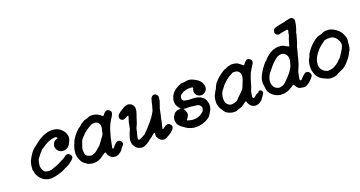

<svg xmlns="http://www.w3.org/2000/svg" viewBox="-42 -1398 3956 2107"><g transform="rotate(-20 1936.0 -345.0)"><path d="M463 -474Q484 -476 500 -474Q523 -471 539 -465Q555 -459 573 -447Q579 -443 582 -439Q584 -437 592.5 -428.5Q601 -420 603 -417.5Q605 -415 605 -415Q607 -415 614 -404Q634 -370 633 -334Q632 -327 631 -322Q624 -298 618 -289Q614 -284 612 -278Q603 -253 584 -239Q581 -237 577 -233Q573 -229 565 -226Q544 -216 520 -218Q504 -220 489 -227Q482 -231 476 -236Q468 -243 464 -249Q450 -267 448 -287Q445 -306 450 -311Q452 -314 456 -326L457 -330L460 -336Q468 -348 479 -356Q488 -362 502 -366Q510 -369 511 -370Q516 -375 507.5 -381Q499 -387 496 -388Q495 -388 490 -388.5Q485 -389 482 -388Q479 -388 472 -387Q458 -386 443 -382Q388 -367 336 -327Q325 -320 322 -319Q316 -318 307 -309Q298 -300 296 -295Q294 -292 289.5 -287.5Q285 -283 281 -279Q276 -272 274 -270Q267 -263 258 -249Q255 -244 251.5 -241Q248 -238 246.5 -235.5Q245 -233 243 -230Q239 -224 236 -217Q232 -207 232 -201Q232 -199 230 -192Q223 -166 224 -143Q226 -126 232 -111Q235 -104 236 -102Q236 -100 239 -95Q247 -84 252 -79Q257 -75 262 -72.5Q267 -70 269.5 -69.5Q272 -69 276 -68Q286 -65 302 -65Q313 -65 318 -65.5Q323 -66 328 -67Q339 -67 339 -69Q339 -70 343 -71Q353 -73 353 -74Q353 -75 352 -75Q352 -75 369 -80Q397 -89 430 -104Q453 -115 473 -127Q479 -130 480 -130Q484 -130 497 -139Q505 -144 507 -145Q511 -146 511 -147Q511 -148 514 -150Q521 -154 522 -156Q523 -161 540 -166Q551 -169 560 -167Q571 -164 581 -154Q590 -145 592 -138Q596 -127 593 -116Q592 -113 590 -110Q588 -107 585 -103Q582 -98 578 -95Q574 -92 563 -82Q559 -79 555.5 -76.5Q552 -74 549.5 -71.5Q547 -69 537.5 -62.5Q528 -56 524 -54Q520 -52 515 -49Q500 -40 491 -36Q489 -36 487 -35Q480 -35 470 -27Q467 -25 459 -21Q450 -17 438 -12Q434 -10 426 -7Q386 8 349 15Q330 19 304 21Q288 22 261 17Q242 13 222 2Q214 -2 209 -5.5Q204 -9 203 -10Q203 -12 199 -16Q185 -28 182 -29Q178 -32 170 -44Q154 -66 146 -90Q144 -97 144 -101Q144 -118 139 -121Q135 -123 136 -153Q137 -188 148 -223Q154 -244 155.5 -243.5Q157 -243 160 -250Q163 -257 167.5 -265.5Q172 -274 175.5 -280.5Q179 -287 180 -286L188 -299Q190 -304 199 -315Q199 -316 202 -319Q203 -321 204 -322Q220 -341 224 -344Q226 -345 231 -350.5Q236 -356 236.5 -356Q237 -356 240 -358.5Q243 -361 244.5 -362Q246 -363 247.5 -364.5Q249 -366 249.5 -366Q250 -366 252 -368Q256 -371 259 -373Q267 -378 285 -393Q288 -395 291.5 -398Q295 -401 295.5 -401.5Q296 -402 301.5 -405.5Q307 -409 308 -410Q309 -411 311 -412Q313 -413 313 -413.5Q313 -414 316 -416L319 -418Q318 -418 323 -421Q330 -425 329 -426Q328 -426 334.5 -429Q341 -432 348.5 -436Q356 -440 359 -442Q366 -445 366 -446Q366 -447 383 -454Q427 -472 463 -474Z M934 -478Q938 -478 948.5 -478Q959 -478 963 -477Q976 -476 990 -472Q995 -471 995 -471V-470Q995 -469 997 -468Q999 -467 1001.5 -466.5Q1004 -466 1005 -467Q1005 -467 1007 -466Q1009 -465 1013 -463.5Q1017 -462 1020 -460Q1037 -451 1054 -435Q1062 -427 1066 -427Q1071 -427 1080 -441Q1099 -466 1117 -471Q1126 -473 1135 -471Q1142 -469 1147 -466Q1157 -459 1163 -449Q1170 -440 1168 -434Q1168 -431 1167.5 -427Q1167 -423 1166 -421Q1163 -411 1161 -406Q1159 -404 1157.5 -399.5Q1156 -395 1147.5 -382.5Q1139 -370 1136.5 -365Q1134 -360 1131 -356Q1116 -333 1104 -304Q1102 -299 1099 -292Q1096 -286 1095 -283Q1094 -280 1092.5 -277Q1091 -274 1091 -273Q1090 -269 1088 -263Q1087 -259 1084 -250Q1081 -240 1075 -219Q1069 -199 1064 -181Q1059 -159 1056 -143Q1053 -131 1052.5 -128Q1052 -125 1050.5 -117.5Q1049 -110 1048 -105Q1047 -100 1045 -92Q1045 -90 1044.5 -87.5Q1044 -85 1043.5 -83Q1043 -81 1043 -80Q1042 -76 1041 -73Q1040 -70 1040 -64Q1040 -58 1041 -56Q1043 -53 1048 -54Q1052 -55 1056 -58Q1060 -61 1060 -63Q1060 -63 1062 -64Q1065 -67 1065 -69Q1065 -70 1068 -73Q1073 -77 1072 -78Q1072 -79 1075.5 -82.5Q1079 -86 1084 -90.5Q1089 -95 1093 -99Q1108 -111 1119 -114Q1132 -116 1144 -110Q1152 -106 1159 -96Q1167 -83 1167 -71Q1167 -65 1165 -61Q1162 -54 1153 -45Q1147 -39 1144 -35Q1141 -31 1136.5 -25.5Q1132 -20 1130 -16.5Q1128 -13 1126 -11Q1124 -9 1123 -6Q1120 -1 1109 8Q1094 20 1080 28Q1069 33 1059 35Q1052 37 1044 37Q1020 38 1005 28Q1002 26 1002 26Q999 26 993 21Q984 15 979 8Q971 0 966 -10Q962 -17 958 -31Q955 -40 954 -41.5Q953 -43 949 -43Q943 -43 938 -39Q937 -38 936 -38Q936 -39 929 -34Q926 -32 922.5 -30Q919 -28 915.5 -25Q912 -22 906 -18Q900 -14 897.5 -12Q895 -10 892 -8Q889 -6 886 -3Q879 4 847 15Q833 19 823 21Q797 25 772 21Q754 18 741 13Q737 12 733 10Q723 6 720 2Q719 1 714 -2.5Q709 -6 703 -10Q697 -14 694 -16Q689 -18 683 -25Q670 -40 663 -53Q655 -67 648 -87Q643 -100 641 -119Q638 -138 639 -152Q641 -174 645 -193Q649 -212 659 -241L660 -242L664 -247Q665 -251 668 -258Q673 -268 671 -268Q671 -268 672 -270Q673 -272 674.5 -275Q676 -278 677.5 -281.5Q679 -285 681.5 -289Q684 -293 685 -296Q686 -298 688 -300.5Q690 -303 691.5 -306Q693 -309 695 -311.5Q697 -314 698.5 -316Q700 -318 701 -320Q702 -322 703 -322.5Q704 -323 704 -323L706 -327Q705 -329 728 -354Q737 -365 753.5 -380.5Q770 -396 771 -396Q773 -395 778 -400Q780 -401 780 -401Q781 -401 786.5 -405Q792 -409 793 -411Q793 -412 797 -414Q803 -419 801 -420Q801 -420 804 -422Q807 -424 811.5 -427.5Q816 -431 820 -433Q860 -459 862 -456Q863 -455 869 -458Q872 -459 873 -459Q874 -459 877.5 -460Q881 -461 882 -461Q884 -462 893 -464Q901 -467 901 -467.5Q901 -468 904 -469L908 -471Q908 -471 912 -472Q920 -474 919 -475L925 -476Q931 -477 934 -478ZM959 -389Q950 -391 942 -390Q938 -390 930 -389Q920 -388 917 -386Q916 -385 909 -382Q891 -373 883 -368Q879 -366 876 -364Q859 -354 832 -332Q824 -325 822 -325Q817 -325 807 -311Q803 -304 795 -298Q791 -295 786 -289Q781 -283 777 -280Q768 -269 763 -262Q761 -259 760 -256.5Q759 -254 757 -250.5Q755 -247 754.5 -245Q754 -243 752 -238.5Q750 -234 749 -229.5Q748 -225 744 -217Q735 -194 730 -174Q727 -158 727 -144Q727 -133 730 -121Q731 -114 731 -111Q732 -103 737 -94Q740 -89 748 -82.5Q756 -76 760 -75Q762 -75 768 -72Q796 -57 833 -74Q861 -86 897 -122Q905 -129 905 -129Q907 -129 911.5 -133Q916 -137 919.5 -141.5Q923 -146 922 -146Q922 -147 928 -154Q949 -179 965 -205Q966 -207 967 -208Q968 -209 968 -208Q969 -208 970 -209Q971 -210 973 -214Q976 -219 976 -219L980 -224Q980 -225 981 -226Q981 -226 981.5 -226.5Q982 -227 983 -228Q984 -231 985 -231Q985 -232 986 -233Q987 -234 987.5 -234.5Q988 -235 990 -241Q992 -247 992 -248Q992 -248 993 -251Q994 -254 994 -255Q994 -256 995 -259Q998 -266 996 -266Q995 -266 996 -268Q1002 -283 1005 -298Q1007 -309 1008 -323Q1009 -335 1006 -346Q1002 -362 989 -374Q979 -383 967 -387Q964 -388 959 -389Z M1481 -144Q1488 -151 1488 -151Q1488 -151 1487 -149Q1482 -143 1476 -138ZM1664 -457Q1666 -458 1672 -457Q1685 -457 1692 -450Q1695 -447 1698 -444Q1704 -439 1709 -427Q1712 -419 1711 -415Q1711 -413 1710.5 -406.5Q1710 -400 1708.5 -394.5Q1707 -389 1707 -383Q1705 -364 1699 -354Q1698 -351 1695 -342Q1689 -320 1681 -301Q1679 -296 1678 -293Q1674 -274 1673 -269Q1672 -264 1670 -254.5Q1668 -245 1668 -244Q1668 -239 1661 -212Q1657 -198 1656 -192Q1655 -188 1652.5 -176Q1650 -164 1650 -160Q1650 -155 1646 -141Q1638 -113 1637 -107Q1636 -103 1635 -98Q1628 -72 1630 -69Q1631 -68 1634 -68Q1639 -69 1650 -78Q1658 -84 1665.5 -89Q1673 -94 1677 -96.5Q1681 -99 1682 -98Q1682 -98 1687.5 -99Q1693 -100 1694 -100Q1699 -100 1700 -102Q1700 -102 1705 -102Q1715 -100 1725 -90.5Q1735 -81 1739 -71Q1742 -62 1740 -54Q1739 -43 1732 -34Q1721 -20 1700 -3Q1693 2 1689 6Q1682 11 1680 11Q1680 11 1676 14Q1668 20 1657 25Q1652 27 1648 30Q1637 36 1627 39Q1623 41 1623 41Q1623 41 1619.5 42Q1616 43 1608.5 43Q1601 43 1597 42Q1582 40 1568 30Q1564 28 1558.5 22.5Q1553 17 1553 16Q1553 15 1550.5 11Q1548 7 1548 6Q1548 4 1545 1Q1544 1 1542 -3Q1540 -7 1539 -8Q1537 -9 1534 -21Q1532 -31 1534 -55Q1534 -60 1533 -61Q1531 -63 1525 -60Q1518 -57 1506 -46Q1496 -37 1486 -29Q1481 -25 1477 -22Q1473 -19 1471 -18Q1469 -17 1463 -14Q1457 -11 1449 -3Q1439 7 1434 10Q1432 11 1424 16.5Q1416 22 1408.5 25.5Q1401 29 1398 31Q1388 37 1374 41Q1363 44 1351 44Q1344 44 1344 43.5Q1344 43 1339 42Q1330 41 1318 37Q1305 32 1301 28Q1298 26 1295 24Q1283 16 1272 -1Q1265 -12 1262 -19Q1261 -22 1260 -25Q1256 -32 1255 -43Q1254 -46 1253 -51Q1253 -55 1253 -63.5Q1253 -72 1253 -77Q1256 -102 1269 -137Q1275 -154 1277 -158Q1279 -162 1279 -163Q1280 -165 1283 -171Q1284 -174 1285 -176.5Q1286 -179 1286.5 -179.5Q1287 -180 1288.5 -183.5Q1290 -187 1291 -189Q1294 -193 1294 -199Q1295 -203 1295 -206Q1296 -209 1297 -215Q1298 -221 1298.5 -224Q1299 -227 1299.5 -228Q1300 -229 1300 -230.5Q1300 -232 1300.5 -235Q1301 -238 1301.5 -240.5Q1302 -243 1303 -245.5Q1304 -248 1303.5 -249Q1303 -250 1304 -253Q1306 -260 1305 -260Q1304 -261 1314 -290Q1328 -332 1327 -336Q1325 -340 1317 -337Q1312 -336 1299 -328Q1275 -314 1262 -314Q1252 -314 1245.5 -317.5Q1239 -321 1232 -327Q1225 -335 1226 -336Q1226 -337 1225.5 -338Q1225 -339 1224 -343Q1220 -355 1225 -366Q1226 -367 1226 -369Q1226 -375 1233 -383Q1236 -386 1236.5 -387Q1237 -388 1242 -392Q1247 -396 1247 -396.5Q1247 -397 1251 -399Q1258 -404 1258 -406Q1258 -407 1285 -423Q1315 -442 1325 -446Q1331 -449 1332.5 -448.5Q1334 -448 1339.5 -449.5Q1345 -451 1349 -451Q1360 -453 1361 -454Q1363 -455 1374 -452Q1392 -448 1407 -435Q1412 -430 1418 -421Q1426 -409 1429 -395Q1430 -387 1429 -381Q1428 -377 1427.5 -367Q1427 -357 1427 -354Q1422 -335 1416 -318Q1414 -314 1412 -307Q1410 -300 1407 -293Q1405 -287 1399.5 -269.5Q1394 -252 1391.5 -244.5Q1389 -237 1384.5 -223.5Q1380 -210 1378 -207Q1376 -204 1375.5 -202.5Q1375 -201 1369 -190Q1361 -174 1357 -149Q1355 -139 1355 -136Q1354 -132 1348 -113Q1340 -87 1338 -74Q1335 -58 1344 -50Q1352 -44 1368 -53Q1374 -57 1375 -57Q1376 -56 1383 -60Q1387 -63 1387.5 -62.5Q1388 -62 1391 -64.5Q1394 -67 1395 -67Q1396 -67 1399 -68.5Q1402 -70 1402 -70Q1402 -70 1404.5 -72Q1407 -74 1408 -74Q1409 -74 1410 -75Q1413 -78 1415 -78Q1416 -78 1420 -81Q1421 -81 1422 -82Q1427 -84 1434 -93Q1436 -95 1437.5 -96.5Q1439 -98 1439 -98Q1439 -98 1442.5 -101.5Q1446 -105 1446 -105.5Q1446 -106 1448.5 -108Q1451 -110 1451 -110.5Q1451 -111 1455.5 -115Q1460 -119 1460 -120Q1459 -120 1460 -121Q1461 -122 1463 -123.5Q1465 -125 1467 -127Q1475 -135 1477.5 -138Q1480 -141 1485 -145Q1492 -152 1491 -153Q1491 -154 1497 -161Q1523 -188 1545 -218Q1551 -226 1552 -226Q1555 -227 1557 -232Q1558 -233 1557 -234Q1557 -234 1557.5 -235Q1558 -236 1559.5 -238Q1561 -240 1563 -242Q1580 -268 1589 -285Q1594 -294 1597 -304Q1598 -308 1599 -311Q1600 -316 1606 -337Q1608 -344 1608 -344Q1609 -344 1610 -347Q1611 -350 1612 -353.5Q1613 -357 1612 -359Q1612 -362 1616 -377Q1627 -418 1629 -424Q1632 -435 1640 -444Q1651 -455 1664 -457Z M2062 -478Q2061 -479 2072 -479Q2089 -478 2103 -476L2107 -474L2116 -471Q2120 -470 2121 -469Q2122 -468 2126 -467Q2130 -466 2130 -465.5Q2130 -465 2133 -464Q2140 -461 2146 -457Q2148 -456 2157 -451Q2174 -442 2188 -430Q2204 -417 2213 -401Q2224 -378 2227 -366Q2233 -343 2227 -325Q2222 -308 2208 -294Q2198 -285 2189 -281Q2178 -275 2168 -274Q2146 -271 2128 -280Q2117 -286 2109 -293Q2101 -302 2096 -311Q2089 -326 2089 -340Q2089 -354 2096 -371Q2100 -381 2099 -384Q2098 -387 2088 -389Q2077 -391 2062 -391Q2043 -391 2028 -388Q2022 -387 2019.5 -386.5Q2017 -386 2010 -383.5Q2003 -381 2000 -381Q1994 -380 1987 -377Q1985 -376 1981 -373.5Q1977 -371 1972 -368Q1957 -360 1949 -351Q1942 -343 1938 -327Q1937 -323 1937 -315Q1937 -305 1940 -299Q1945 -290 1954 -285Q1963 -280 1985 -277Q1996 -276 1996 -276Q1997 -274 2003 -274Q2007 -273 2009 -272.5Q2011 -272 2020 -272.5Q2029 -273 2029 -273Q2030 -274 2059 -272Q2120 -268 2152 -247Q2180 -229 2187 -211Q2188 -208 2191.5 -202Q2195 -196 2195 -195Q2195 -194 2197 -187Q2202 -174 2204 -159Q2205 -149 2205 -140Q2205 -131 2204 -122Q2201 -107 2196 -95Q2192 -87 2187 -78Q2182 -71 2178 -62Q2170 -46 2162 -36Q2160 -33 2157 -29Q2153 -22 2133 -8Q2117 4 2092 15Q2078 21 2058 26Q2051 28 2048 29Q2034 33 2006 35Q1996 35 1983.5 35Q1971 35 1959.5 34Q1948 33 1944 31Q1942 31 1939.5 30.5Q1937 30 1937 29Q1930 29 1919 23Q1916 22 1911 20Q1898 17 1882 7Q1877 4 1873 1Q1869 -2 1866 -4Q1862 -6 1857.5 -10.5Q1853 -15 1847 -18Q1831 -27 1818 -41Q1811 -48 1808.5 -51Q1806 -54 1804 -56Q1795 -64 1789 -91Q1787 -101 1786 -113Q1786 -122 1787 -131Q1790 -150 1794 -154Q1795 -155 1798 -160Q1803 -171 1809 -178Q1813 -183 1814 -184V-185L1823 -194L1838 -203V-202Q1842 -203 1842 -204Q1842 -206 1853 -209Q1862 -211 1878 -211Q1890 -210 1891 -211Q1895 -212 1887 -220Q1872 -237 1865 -250Q1849 -275 1849 -308Q1849 -324 1853 -341L1855 -347L1859 -353Q1860 -359 1859 -359Q1858 -359 1864 -371Q1884 -411 1925 -438Q1944 -451 1964 -459Q1998 -474 2001 -471Q2001 -470 2006 -471Q2011 -472 2013 -472Q2037 -473 2039 -474Q2039 -475 2042.5 -475Q2046 -475 2047 -475.5Q2048 -476 2054 -477ZM1930 -198Q1921 -200 1921 -197Q1921 -195 1928 -185Q1934 -179 1935 -173Q1936 -170 1938 -165.5Q1940 -161 1941.5 -155.5Q1943 -150 1944 -151L1946 -138Q1945 -123 1939 -108Q1933 -97 1925 -87Q1912 -72 1914 -68.5Q1916 -65 1922 -64Q1925 -64 1932 -62Q1948 -56 1969 -53Q1988 -51 2010 -53Q2058 -59 2090 -87Q2095 -91 2096.5 -92.5Q2098 -94 2099 -94Q2102 -94 2105 -98Q2116 -110 2113 -113Q2113 -113 2115 -118Q2123 -134 2120 -147Q2118 -155 2112 -163Q2103 -175 2100 -175Q2099 -175 2099 -176Q2099 -179 2088 -183Q2079 -186 2073.5 -186.5Q2068 -187 2063.5 -188Q2059 -189 2055 -189Q2051 -189 2045 -190Q2039 -191 2033 -191Q2023 -192 2014 -194Q2010 -195 1989 -196Q1944 -197 1939 -197Q1936 -198 1935 -197.5Q1934 -197 1930 -198Z M2575 -478Q2577 -478 2590 -478Q2613 -477 2632 -472Q2649 -467 2648 -466L2654 -462Q2658 -459 2658.5 -458.5Q2659 -458 2660 -457Q2672 -450 2682 -442Q2685 -438 2689.5 -434.5Q2694 -431 2696.5 -429Q2699 -427 2699.5 -427Q2700 -427 2700 -427Q2703 -423 2707 -423Q2709 -423 2711 -424Q2713 -426 2723 -439Q2728 -446 2728.5 -446Q2729 -446 2735 -452.5Q2741 -459 2741.5 -460Q2742 -461 2746.5 -464Q2751 -467 2751 -468Q2751 -470 2763 -472Q2777 -473 2790 -464Q2804 -454 2808 -443Q2811 -433 2810 -426Q2809 -423 2809 -421Q2809 -416 2805 -409Q2799 -398 2788 -382Q2780 -370 2774 -360Q2771 -354 2767.5 -348Q2764 -342 2760.5 -336Q2757 -330 2755 -327Q2751 -323 2751 -320Q2751 -317 2738 -287Q2729 -266 2717 -223Q2709 -194 2707 -188Q2706 -183 2704.5 -179.5Q2703 -176 2699.5 -166.5Q2696 -157 2695.5 -156Q2695 -155 2691 -144.5Q2687 -134 2684.5 -128Q2682 -122 2681.5 -117Q2681 -112 2680 -106Q2679 -100 2678 -92Q2677 -84 2676 -76Q2674 -63 2676 -56Q2678 -49 2682 -47Q2684 -46 2687 -47Q2691 -47 2696 -51Q2701 -55 2705 -58Q2708 -61 2711 -63Q2715 -66 2720 -70Q2722 -72 2722 -72Q2724 -72 2731 -78Q2732 -79 2733.5 -79.5Q2735 -80 2736.5 -81Q2738 -82 2739 -82Q2743 -82 2746 -85Q2747 -86 2750 -86Q2753 -86 2755 -88Q2760 -91 2758 -93Q2758 -94 2758.5 -94.5Q2759 -95 2759.5 -95Q2760 -95 2760.5 -96Q2761 -97 2760 -97Q2758 -99 2761 -99Q2763 -99 2762 -100L2763 -101Q2765 -101 2765.5 -101.5Q2766 -102 2767 -102Q2768 -102 2768 -103H2769Q2770 -103 2774 -103Q2779 -104 2786 -100Q2789 -98 2790 -98Q2794 -97 2799 -89Q2803 -83 2804 -77Q2805 -65 2798 -56Q2795 -53 2793 -49Q2782 -29 2765 -9Q2763 -7 2763 -5Q2759 3 2735 20Q2718 31 2701 35Q2684 39 2670 37Q2645 32 2626 15Q2606 -4 2598 -34Q2597 -38 2596 -40Q2595 -42 2593.5 -43Q2592 -44 2590 -43Q2585 -43 2565 -27Q2559 -22 2553 -18.5Q2547 -15 2543 -12Q2530 -2 2520 1Q2517 2 2515 2.5Q2513 3 2508 5Q2503 7 2498 8.5Q2493 10 2489 11Q2481 15 2472 17L2467 19L2466 20Q2463 20 2461 21Q2452 24 2430 23Q2412 22 2397 18Q2373 12 2351 -3Q2337 -12 2338 -14Q2338 -14 2335 -18Q2328 -24 2320 -39Q2316 -45 2311 -52Q2303 -62 2300 -68Q2299 -71 2299 -71Q2297 -72 2294 -82Q2293 -84 2292 -86Q2288 -93 2285 -112Q2283 -123 2282 -124Q2281 -125 2280.5 -138.5Q2280 -152 2282 -165Q2283 -184 2288 -203Q2290 -209 2291 -212.5Q2292 -216 2292.5 -217.5Q2293 -219 2293 -219Q2293 -219 2294 -220.5Q2295 -222 2296 -224Q2297 -226 2297.5 -227Q2298 -228 2298.5 -228.5Q2299 -229 2300 -231.5Q2301 -234 2305.5 -242.5Q2310 -251 2311.5 -254.5Q2313 -258 2314 -258.5Q2315 -259 2315 -259.5Q2315 -260 2318 -265.5Q2321 -271 2321 -271Q2321 -271 2323.5 -274.5Q2326 -278 2327 -279Q2330 -282 2330 -286Q2331 -287 2332 -289Q2333 -291 2333 -292Q2333 -293 2334.5 -296Q2336 -299 2336.5 -300Q2337 -301 2339.5 -306.5Q2342 -312 2342 -312.5Q2342 -313 2343 -314Q2344 -315 2344.5 -317Q2345 -319 2346.5 -321.5Q2348 -324 2348.5 -325.5Q2349 -327 2352 -330Q2356 -336 2356 -338Q2355 -341 2384 -370Q2414 -401 2417 -400Q2419 -400 2420 -401.5Q2421 -403 2421 -403Q2420 -404 2435 -415Q2450 -426 2462 -434Q2470 -439 2478 -444Q2486 -449 2492 -451.5Q2498 -454 2498 -454Q2499 -453 2505 -455Q2508 -457 2509 -457Q2513 -457 2515 -459Q2515 -460 2518 -461Q2524 -463 2524 -464.5Q2524 -466 2541 -471Q2558 -476 2575 -478ZM2601 -389Q2599 -389 2585 -389.5Q2571 -390 2568 -390Q2555 -388 2555 -385Q2555 -384 2548 -381Q2529 -372 2509 -359Q2482 -341 2459 -319Q2441 -303 2429 -288Q2424 -282 2422 -279Q2418 -274 2408 -260Q2404 -253 2402 -252Q2398 -248 2394 -243Q2391 -238 2388 -233Q2381 -224 2377 -208Q2375 -200 2374 -196Q2373 -192 2372 -189Q2372 -183 2369 -172Q2368 -169 2368.5 -164Q2369 -159 2368 -153Q2367 -131 2372 -116Q2373 -113 2374.5 -108Q2376 -103 2378.5 -100Q2381 -97 2383 -94Q2387 -89 2396 -81Q2403 -74 2411.5 -70.5Q2420 -67 2430 -65Q2444 -63 2461 -69Q2467 -70 2467 -70Q2467 -68 2473 -71Q2477 -72 2478 -72Q2481 -73 2484 -75Q2486 -76 2486 -75.5Q2486 -75 2488.5 -76.5Q2491 -78 2492 -78Q2497 -79 2502 -84Q2504 -86 2505.5 -86.5Q2507 -87 2507 -88Q2507 -89 2517 -97Q2519 -99 2520 -100.5Q2521 -102 2522 -104Q2536 -116 2539 -120Q2545 -128 2552 -132Q2555 -135 2562.5 -143Q2570 -151 2571 -151Q2572 -151 2575 -155.5Q2578 -160 2578.5 -160Q2579 -160 2581 -162Q2583 -164 2590 -171Q2599 -180 2601.5 -183.5Q2604 -187 2610 -202Q2611 -203 2612.5 -207Q2614 -211 2614 -211.5Q2614 -212 2616 -216Q2618 -220 2618.5 -221.5Q2619 -223 2621 -228Q2625 -235 2625 -239Q2625 -240 2627.5 -245.5Q2630 -251 2631.5 -254.5Q2633 -258 2635 -263Q2644 -285 2648 -306Q2651 -325 2649 -336Q2645 -362 2626 -377Q2615 -386 2601 -389Z M3359 -734Q3366 -735 3372 -733Q3379 -731 3387 -724Q3400 -712 3402 -702Q3402 -697 3402 -691Q3402 -684 3400 -674Q3399 -668 3398.5 -664Q3398 -660 3397 -657Q3396 -654 3396 -651.5Q3396 -649 3395 -645Q3390 -621 3387 -614Q3386 -613 3384 -606Q3380 -588 3377 -583Q3375 -580 3373.5 -575.5Q3372 -571 3370 -569Q3368 -564 3367 -551Q3367 -547 3366 -544Q3361 -521 3355 -506Q3354 -503 3353 -497.5Q3352 -492 3349 -484Q3344 -468 3341 -457Q3340 -451 3337.5 -447Q3335 -443 3333.5 -438.5Q3332 -434 3330 -429Q3323 -414 3322 -407Q3321 -400 3320 -396Q3319 -392 3318 -386.5Q3317 -381 3314.5 -371.5Q3312 -362 3311 -358Q3310 -351 3307 -343Q3305 -338 3304 -334Q3303 -330 3301 -324.5Q3299 -319 3299 -315Q3299 -309 3297 -303Q3295 -299 3294 -293Q3292 -285 3288 -273Q3287 -268 3285.5 -262.5Q3284 -257 3280.5 -246.5Q3277 -236 3275.5 -229Q3274 -222 3271 -216Q3268 -210 3267 -207Q3264 -198 3254 -176Q3253 -172 3250 -165.5Q3247 -159 3246 -156Q3243 -152 3241 -140Q3240 -131 3239 -128Q3238 -125 3237 -119Q3236 -114 3234 -104Q3229 -81 3228 -70Q3228 -63 3230 -60Q3232 -54 3239 -54Q3248 -54 3248 -58Q3248 -59 3252 -61Q3258 -65 3258 -68Q3258 -69 3262 -72.5Q3266 -76 3277 -88Q3293 -103 3301 -108Q3308 -114 3313 -116Q3316 -117 3325 -117Q3344 -116 3351 -109Q3358 -103 3363 -95Q3370 -84 3369 -68Q3368 -62 3368 -60Q3366 -55 3356 -42Q3348 -32 3330 -14Q3320 -5 3314.5 -0.5Q3309 4 3305 7Q3296 14 3287 18Q3276 24 3266.5 27Q3257 30 3251 29Q3246 29 3240 28.5Q3234 28 3231 27Q3228 26 3221.5 25.5Q3215 25 3208.5 23.5Q3202 22 3201 22Q3198 22 3188 16Q3181 12 3174 4Q3164 -6 3155 -23Q3150 -33 3149 -34Q3147 -37 3143 -37Q3138 -36 3123 -24Q3115 -19 3106 -13Q3091 -4 3084 -1Q3066 9 3051 13Q3010 24 3004 19Q3003 19 2997 19Q2991 19 2988 20Q2978 22 2956.5 16.5Q2935 11 2917 1Q2904 -6 2892 -16Q2870 -34 2855 -59Q2847 -73 2848 -75Q2848 -76 2847 -80.5Q2846 -85 2845.5 -87Q2845 -89 2844.5 -91Q2844 -93 2844 -94.5Q2844 -96 2843.5 -97Q2843 -98 2843 -100Q2843 -102 2842.5 -103Q2842 -104 2841.5 -110.5Q2841 -117 2840 -123Q2836 -141 2835 -159Q2834 -176 2836 -184Q2837 -186 2837 -189Q2837 -192 2836 -192Q2834 -193 2843 -221Q2862 -280 2916 -347Q2942 -380 2944 -379Q2946 -378 2951 -384Q2954 -387 2954.5 -386.5Q2955 -386 2958 -389Q2961 -392 2960.5 -393Q2960 -394 2965 -398.5Q2970 -403 2971 -405L2972 -406H2971L2984 -419Q3032 -461 3077 -476Q3084 -478 3087 -477.5Q3090 -477 3094 -479L3100 -481L3107 -483Q3132 -487 3158 -483Q3173 -481 3185 -477Q3189 -475 3190.5 -474.5Q3192 -474 3192 -473Q3192 -472 3196.5 -470Q3201 -468 3202 -467Q3204 -465 3206 -465Q3207 -465 3212 -462L3219 -459H3221Q3223 -457 3229 -454Q3244 -444 3247 -450Q3249 -454 3253 -468Q3261 -495 3265 -510Q3267 -516 3270 -527Q3273 -538 3275 -539Q3276 -541 3278 -546Q3279 -551 3281 -554Q3286 -565 3286 -570Q3285 -572 3286 -574Q3288 -581 3287 -582Q3286 -582 3288.5 -591Q3291 -600 3292 -602.5Q3293 -605 3294 -609Q3296 -618 3294 -623Q3292 -627 3286 -628Q3283 -628 3256 -623Q3244 -620 3238 -620Q3225 -619 3218 -617Q3215 -616 3207 -614L3199 -611H3198Q3196 -610 3193 -610Q3186 -608 3176 -610Q3169 -611 3161 -617Q3153 -623 3149 -630Q3145 -635 3144 -642Q3143 -646 3144 -646Q3145 -647 3145 -653Q3147 -667 3152 -675Q3154 -678 3154 -679Q3154 -682 3163 -688Q3171 -693 3194 -698Q3209 -702 3237 -708Q3266 -715 3269 -714Q3272 -713 3284 -716Q3296 -719 3296 -720Q3296 -721 3297 -721Q3298 -721 3306 -723Q3349 -733 3359 -734ZM3147 -396Q3138 -399 3124 -397Q3113 -396 3101 -391Q3096 -389 3092 -388Q3086 -387 3079 -382Q3073 -378 3073 -377Q3073 -376 3061 -367Q3053 -361 3049.5 -358Q3046 -355 3041 -351Q3023 -335 3001 -310Q2981 -287 2970 -271Q2960 -258 2959 -258Q2959 -258 2957.5 -256.5Q2956 -255 2954.5 -253.5Q2953 -252 2951 -249Q2944 -241 2935 -223Q2932 -217 2931 -215Q2925 -205 2922 -194Q2915 -170 2915 -149Q2915 -138 2917 -130Q2919 -116 2926 -102Q2931 -90 2940 -82Q2953 -68 2975 -61Q2990 -57 3002 -59Q3020 -62 3034 -67Q3041 -70 3043 -72Q3043 -73 3044 -73.5Q3045 -74 3046 -74Q3047 -75 3052 -79Q3054 -80 3055.5 -81.5Q3057 -83 3059 -84L3062 -88L3065 -90Q3071 -94 3070 -95Q3069 -96 3076 -101Q3104 -124 3131 -159L3137 -165Q3137 -165 3138 -166Q3141 -167 3154 -188L3159 -194L3177 -224Q3182 -234 3183 -237Q3184 -241 3188 -250Q3191 -258 3190 -259Q3189 -260 3192 -267Q3197 -281 3199 -292Q3202 -307 3202 -319Q3202 -349 3185 -372Q3171 -390 3147 -396Z M3681 -472Q3686 -472 3688 -472Q3698 -472 3719 -470Q3727 -469 3740 -465Q3753 -461 3754 -460Q3754 -459 3772 -450Q3783 -444 3786 -442Q3789 -439 3799 -432Q3812 -424 3826.5 -407.5Q3841 -391 3847 -379Q3848 -376 3852 -369Q3865 -347 3871 -318Q3872 -310 3872 -299Q3872 -283 3868 -265Q3867 -260 3867 -249Q3866 -225 3862 -211L3861 -205V-204Q3860 -203 3859 -199Q3857 -187 3851 -178Q3849 -175 3849 -174H3848L3841 -163Q3837 -155 3835 -151Q3833 -147 3832 -144Q3828 -132 3805 -102Q3798 -93 3795 -89.5Q3792 -86 3789 -83Q3786 -80 3780 -72Q3762 -51 3743 -35Q3740 -33 3737 -30Q3724 -19 3719 -17Q3717 -16 3716 -16Q3715 -16 3710 -13Q3707 -11 3706.5 -11Q3706 -11 3699 -7Q3687 -2 3679 1Q3671 4 3659 11Q3647 19 3629 27Q3626 28 3623.5 29.5Q3621 31 3619 31Q3605 36 3584 37Q3552 39 3535 35Q3530 33 3529 33Q3528 33 3526.5 32Q3525 31 3521 30Q3514 27 3505 23Q3502 21 3496 19Q3479 12 3467 5Q3452 -5 3446 -8Q3441 -10 3426 -27Q3403 -54 3393 -88Q3388 -105 3385 -122Q3384 -130 3384 -151Q3384 -175 3387 -191Q3389 -202 3393.5 -218.5Q3398 -235 3399 -235Q3401 -235 3404 -243Q3405 -247 3405.5 -247Q3406 -247 3408 -250.5Q3410 -254 3410 -255Q3412 -257 3415 -264Q3416 -267 3417 -270Q3418 -273 3418 -273.5Q3418 -274 3419 -277Q3423 -284 3421 -284Q3421 -285 3426 -294Q3470 -367 3534 -415Q3538 -418 3544 -422Q3550 -426 3555.5 -429.5Q3561 -433 3566 -436Q3571 -439 3574 -440.5Q3577 -442 3578 -442Q3578 -440 3586 -444Q3588 -445 3588 -445Q3588 -445 3591 -446Q3597 -448 3601 -448Q3603 -449 3603.5 -449.5Q3604 -450 3604.5 -449.5Q3605 -449 3606 -449.5Q3607 -450 3608 -450Q3617 -452 3623 -454Q3639 -462 3645 -464Q3648 -465 3648 -465Q3648 -465 3653 -466.5Q3658 -468 3658 -468.5Q3658 -469 3659 -469Q3662 -470 3681 -472ZM3710 -382 3703 -383H3684Q3666 -383 3666 -383Q3666 -383 3660 -382.5Q3654 -382 3646.5 -380.5Q3639 -379 3634 -377Q3629 -375 3624.5 -371.5Q3620 -368 3617 -366Q3614 -364 3612 -362Q3609 -359 3600 -353Q3595 -349 3590 -346Q3579 -338 3568 -328Q3565 -325 3562 -322Q3549 -311 3537 -296Q3535 -293 3531 -288Q3518 -274 3511 -262Q3508 -257 3504 -251.5Q3500 -246 3497.5 -241Q3495 -236 3492 -230Q3479 -206 3474 -180Q3471 -165 3471 -151Q3471 -141 3473 -130Q3474 -122 3478 -111Q3484 -95 3497 -81Q3505 -73 3515 -66Q3529 -56 3546 -52Q3549 -51 3549 -51L3556 -49L3558 -50H3567Q3577 -50 3581 -51Q3605 -54 3626 -63Q3655 -77 3682 -100Q3698 -114 3711 -128Q3716 -134 3716 -133Q3717 -131 3725 -141Q3733 -151 3733 -153Q3733 -155 3740 -163Q3756 -186 3767 -206L3771 -214V-213L3772 -214Q3775 -216 3777 -223Q3778 -226 3779 -227Q3780 -228 3781.5 -232Q3783 -236 3783 -236Q3785 -237 3785 -240Q3786 -242 3786.5 -242.5Q3787 -243 3787 -245L3788 -247L3789 -248Q3789 -250 3789.5 -250.5Q3790 -251 3790.5 -253Q3791 -255 3791 -255.5Q3791 -256 3793 -261Q3795 -266 3795 -272Q3794 -288 3790 -303Q3789 -306 3788 -308Q3786 -315 3785 -315Q3784 -315 3782 -320Q3774 -341 3757 -357Q3749 -365 3741 -370Q3727 -378 3710 -382Z"/></g></svg>

Font: TT2020 Style E
Style: Italic
Weight: 400
Italic angle: -15°
Version: Version 0.2.000